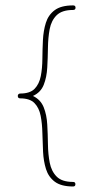

<svg xmlns="http://www.w3.org/2000/svg" viewBox="-20 -717 384 700"><path d="M254.9 -45.4Q254.9 -37.1 246.6 -37.1Q203.1 -37.1 179.9 -54.4Q156.7 -71.8 147.7 -100.6Q138.7 -129.4 137 -163.6Q135.3 -197.8 134.5 -231.9Q133.8 -266.1 128.2 -294.9Q122.6 -323.7 105.7 -341.1Q88.9 -358.4 53.7 -358.4Q44.9 -358.4 44.9 -367.2Q44.9 -373 50.3 -375.5Q50.8 -375.5 51.3 -375.5Q52.2 -376 53.2 -376Q53.2 -376 53.7 -376Q89.4 -376 106.2 -393.3Q123 -410.6 128.7 -439.5Q134.3 -468.3 134.5 -502.4Q134.8 -536.6 136.5 -570.8Q138.2 -605 147.2 -633.8Q156.2 -662.6 179.4 -679.9Q202.6 -697.3 246.6 -697.3Q255.4 -697.3 255.4 -689Q255.4 -680.7 246.6 -680.7Q206.1 -680.7 186.5 -661.4Q167 -642.1 161.1 -610.8Q155.3 -579.6 154.8 -543Q154.3 -506.3 152.3 -470.9Q150.4 -435.5 139.4 -407.7Q128.4 -379.9 100.1 -367.2Q127.9 -354 139.2 -326.2Q150.4 -298.3 152.3 -262.9Q154.3 -227.5 154.8 -190.9Q155.3 -154.3 161.4 -123.3Q167.5 -92.3 186.8 -73Q206.1 -53.7 246.6 -53.7Q254.9 -53.7 254.9 -45.4Z"/></svg>

Font: Mikhak-DS1-FD Thin
Style: Regular
Weight: 100
Designer: Amin Abedi
Version: Version 3.2